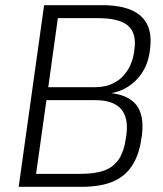

<svg xmlns="http://www.w3.org/2000/svg" viewBox="-20 -720 627 740"><path d="M150 -700H374Q443 -700 486.5 -681Q530 -662 548 -624.5Q566 -587 558 -529L557 -520Q547 -451 500.5 -407Q454 -363 386 -358V-363Q468 -359 502.5 -319Q537 -279 527 -199L525 -186Q516 -122 488.5 -80.5Q461 -39 413.5 -19.5Q366 0 295 0H52ZM292 -50Q348 -50 383.5 -63.5Q419 -77 438.5 -107Q458 -137 465 -186L467 -199Q476 -267 446 -300.5Q416 -334 347 -334H159L119 -50ZM348 -384Q388 -384 419.5 -400.5Q451 -417 471 -448Q491 -479 497 -520L498 -529Q507 -592 473.5 -621Q440 -650 358 -650H203L166 -384Z"/></svg>

Font: Pathway Extreme 8pt Thin
Style: Italic
Weight: 100
Italic angle: -8°
Designer: Eduardo Rodriguez Tunni
Foundry: Eduardo Rodriguez Tunni
Version: Version 1.000